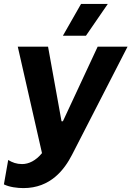

<svg xmlns="http://www.w3.org/2000/svg" viewBox="-39 -759 673 983"><path d="M81 204C220 204 291 109 330 33L614 -520H461L283 -138H276L207 -520H52L176 25C144 64 108 81 74 81C46 81 24 73 3 60L-19 185C9 199 50 204 81 204ZM401 -576 513 -739H376L283 -576Z"/></svg>

Font: Fixel Display 20240404
Style: Bold Italic
Weight: 700
Italic angle: -10°
Designer: AlfaBravo + MacPaw
Foundry: Kyrylo Tkachov, Marchela Mozhyna, Serhii Makarenko, Maria Weinstein, Zakhar Kryvoshyya
Version: Version 1.211;Glyphs 3.2 (3225)